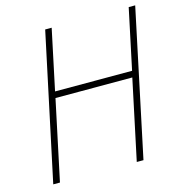

<svg xmlns="http://www.w3.org/2000/svg" viewBox="-105 -793 829 886"><g transform="rotate(-15 310.0 -350.0)"><path d="M528 -412H160L221 -700H190L41 0H73L154 -382H521L440 0H472L620 -700H589Z"/></g></svg>

Font: Advent Pro ExtraLight
Style: Italic
Weight: 250
Italic angle: -12°
Version: Version 3.000